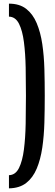

<svg xmlns="http://www.w3.org/2000/svg" viewBox="-20 -837 300 1051"><path d="M29 194V122Q65 121 84 82.5Q103 44 111 -19Q119 -82 120.5 -159Q122 -236 122 -313Q122 -391 120.5 -467.5Q119 -544 111 -606.5Q103 -669 84 -707Q65 -745 29 -746V-817Q87 -817 123.5 -788.5Q160 -760 181 -710Q202 -660 211.5 -595.5Q221 -531 223 -459Q225 -387 225 -313Q225 -239 223 -166.5Q221 -94 211.5 -29Q202 36 181 86Q160 136 123.5 164.5Q87 193 29 194Z"/></svg>

Font: Oswald
Style: Regular
Weight: 400
Designer: Vernon Adams
Foundry: Vernon Adams
Version: Version 4.103; ttfautohint (v1.8.3)